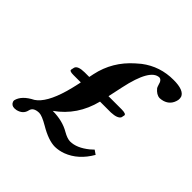

<svg xmlns="http://www.w3.org/2000/svg" viewBox="-167 -756 917 917"><g transform="rotate(45 291.5 -297.0)"><path d="M144 -292Q118.2 -292 118.2 -300.8Q118.2 -302.2 118.2 -303.2L121.6 -318.8Q127.9 -338.4 172.9 -338.9H204.1L209 -362.8Q231.4 -467.8 314 -540.5Q325.2 -550.3 336.9 -560.1Q408.2 -614.3 499.5 -613.8Q568.8 -613.8 581.1 -582.5Q584 -572.8 582.5 -562Q573.7 -520 534.7 -508.3Q523.9 -505.4 513.2 -504.9Q490.7 -505.9 470.7 -530.8Q468.3 -534.2 460.4 -559.6Q454.1 -573.2 442.9 -574.2Q383.8 -572.8 350.1 -414.1L334 -338.9H423.8Q453.1 -338.4 452.6 -328.1L449.2 -312Q440.4 -293.9 397 -292H323.7Q293 -169.9 195.3 -101.1Q262.2 -100.6 309.1 -72.8Q337.4 -56.6 356.9 -56.2Q401.4 -56.2 450.7 -96.2Q460.4 -104.5 467.8 -111.8L488.8 -97.2Q445.8 -22.9 377.4 2.9Q350.6 12.7 324.2 13.2Q280.3 13.2 217.8 -23.9Q175.3 -48.8 156.2 -48.8Q118.2 -47.9 112.8 -22Q106 9.8 70.3 18.6Q63.5 20 57.6 20Q37.1 20 30.3 2.4Q28.8 -2.9 29.3 -6.8Q39.1 -47.4 96.2 -76.2Q144.5 -107.9 175.8 -216.3Q184.6 -247.6 192.4 -284.2L193.8 -292Z"/></g></svg>

Font: Linux Libertine Slanted O
Style: Bold Slanted
Weight: 700
Designer: Philipp H. Poll
Foundry: Philipp H. Poll
Version: Version 5.0.0